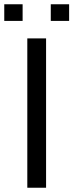

<svg xmlns="http://www.w3.org/2000/svg" viewBox="-20 -880 344 900"><path d="M218 -782H304V-860H218ZM0 -782H86V-860H0ZM108 0H196V-700H108Z"/></svg>

Font: Resamitz
Style: Bold
Weight: 700
Designer: gluk
Foundry: gluk
Version: Version 0.047